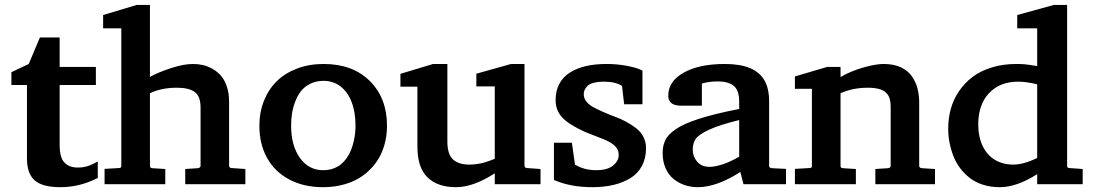

<svg xmlns="http://www.w3.org/2000/svg" viewBox="-20 -757 4495 789"><path d="M225.1 -158.7Q225.1 -137.2 229 -121.1Q232.9 -105 239.7 -95.2Q246.6 -85.4 256.6 -79.3Q266.6 -73.2 277.1 -70.8Q287.6 -68.4 300.8 -68.4Q334 -68.4 363.8 -84L381.8 -93.3V-25.4L375 -22.5Q305.2 12.2 227.5 12.2Q154.3 12.2 122.6 -15.9Q90.8 -43.9 90.8 -105.5V-407.7H26.9V-460.4L98.1 -494.1L144 -603H225.1V-481.9H374V-407.7H225.1Z M596.2 -440.9Q628.4 -459 681.2 -476.6Q733.9 -494.1 773.4 -494.1Q793.9 -494.1 813.5 -489.7Q833 -485.4 853 -474.1Q873 -462.9 887.9 -446Q902.8 -429.2 912.1 -401.6Q921.4 -374 921.4 -339.4V-75.7Q922.4 -68.4 929.7 -66.4H930.2H932.1L988.3 -62.5V0H741.2V-62.5L793.5 -65.9Q795.4 -66.4 795.9 -66.4Q799.3 -67.4 801.8 -69.6Q804.2 -71.8 804.2 -75.2V-315.4Q804.2 -361.3 780.3 -378.9Q756.3 -396.5 707 -396.5Q643.6 -396.5 596.2 -374V-75.2Q596.2 -70.3 598.9 -68.4Q601.6 -66.4 605 -65.9L659.2 -62.5V0H409.7V-63L468.8 -66.4Q475.1 -66.9 476.8 -68.8Q478.5 -70.8 478.5 -75.7V-640.6H403.8V-695.3L542 -736.8H596.2Z M1176.3 -241.2Q1176.3 -158.7 1212.4 -108.2Q1248.5 -57.6 1308.1 -57.6Q1330.1 -57.6 1348.9 -64.2Q1367.7 -70.8 1381.1 -81.8Q1394.5 -92.8 1405 -107.9Q1415.5 -123 1422.1 -139.4Q1428.7 -155.8 1433.1 -174.1Q1437.5 -192.4 1439.2 -208.7Q1440.9 -225.1 1440.9 -241.2Q1440.9 -296.9 1424.6 -338.6Q1408.2 -380.4 1378.4 -402.6Q1348.6 -424.8 1309.1 -424.8Q1278.8 -424.8 1254.6 -412.6Q1230.5 -400.4 1216.1 -381.6Q1201.7 -362.8 1192.4 -337.4Q1183.1 -312 1179.7 -288.6Q1176.3 -265.1 1176.3 -241.2ZM1045.9 -240.2Q1045.9 -295.4 1064.5 -342.3Q1083 -389.2 1116.7 -422.6Q1150.4 -456.1 1200.2 -475.1Q1250 -494.1 1310.1 -494.1Q1429.2 -494.1 1499.8 -424.1Q1570.3 -354 1570.3 -240.2Q1570.3 -196.3 1558.6 -157.5Q1546.9 -118.7 1524.2 -87.6Q1501.5 -56.6 1469.7 -34.2Q1438 -11.7 1396.5 0.2Q1355 12.2 1307.1 12.2Q1228 12.2 1168.5 -19.5Q1108.9 -51.3 1077.4 -108.2Q1045.9 -165 1045.9 -240.2Z M1818.4 -175.8Q1818.4 -123 1841.6 -101.8Q1864.7 -80.6 1909.2 -80.6Q1918.5 -80.6 1928.2 -81.5Q1938 -82.5 1948.2 -84.2Q1958.5 -85.9 1969 -88.9Q1979.5 -91.8 1990.5 -95.7Q2001.5 -99.6 2013.2 -104.5V-401.9H1937.5V-454.1L2080.1 -494.1H2135.3V-75.7Q2136.2 -68.4 2143.6 -66.4Q2145 -66.4 2146 -66.4L2201.2 -62.5V0H2013.2V-44.9Q1925.3 12.2 1853.5 12.2Q1778.8 12.2 1737.1 -27.8Q1695.3 -67.9 1695.3 -154.3V-400.9H1625.5V-453.6L1759.8 -494.1H1818.4Z M2472.7 -494.1Q2515.1 -494.1 2554.4 -486.8Q2593.8 -479.5 2613.3 -470.2L2620.1 -466.8V-328.6H2544.9L2536.1 -403.8Q2508.8 -421.4 2462.4 -421.4Q2437 -421.4 2419.2 -416.5Q2401.4 -411.6 2393.3 -403.1Q2385.3 -394.5 2382.1 -386.7Q2378.9 -378.9 2378.9 -369.6Q2378.9 -353 2389.9 -339.4Q2400.9 -325.7 2418.9 -316.2Q2437 -306.6 2460 -296.4Q2482.9 -286.1 2506.8 -277.6Q2530.8 -269 2553.7 -256.3Q2576.7 -243.7 2594.7 -229.7Q2612.8 -215.8 2623.8 -194.8Q2634.8 -173.8 2634.8 -148.4Q2634.8 -106.9 2618.2 -75.7Q2601.6 -44.4 2571.5 -25.6Q2541.5 -6.8 2502 2.7Q2462.4 12.2 2414.1 12.2Q2329.1 12.2 2264.2 -14.2L2256.3 -17.1V-170.4H2330.1L2342.8 -80.6Q2355.5 -72.8 2369.6 -67.6Q2383.8 -62.5 2398.7 -60.1Q2413.6 -57.6 2429.7 -57.6Q2476.1 -57.6 2499.3 -76.7Q2522.5 -95.7 2522.5 -119.6Q2522.5 -134.8 2515.6 -146.2Q2508.8 -157.7 2492.2 -168.7Q2475.6 -179.7 2446.3 -190.4L2384.3 -214.8Q2316.4 -245.6 2289.8 -274.9Q2263.2 -304.2 2263.2 -345.2Q2263.2 -383.3 2278.3 -412.1Q2293.5 -440.9 2321.8 -458.7Q2350.1 -476.6 2387.7 -485.4Q2425.3 -494.1 2472.7 -494.1Z M2826.7 -142.1Q2826.7 -113.8 2845 -92.5Q2863.3 -71.3 2896 -71.3Q2908.7 -71.3 2924.1 -74.7Q2939.5 -78.1 2952.4 -82.5Q2965.3 -86.9 2979.2 -93.3Q2993.2 -99.6 3001.5 -104Q3009.8 -108.4 3017.6 -113.3V-263.7Q2938 -244.1 2895 -224.4Q2852.1 -204.6 2839.4 -186.8Q2826.7 -168.9 2826.7 -142.1ZM2726.1 -363.8Q2726.1 -422.9 2789.6 -458.5Q2853 -494.1 2958.5 -494.1Q3021.5 -494.1 3061.8 -477.3Q3102.1 -460.4 3121.3 -426.8Q3140.6 -393.1 3140.6 -340.8V-75.7Q3140.6 -71.8 3142.8 -69.3Q3145 -66.9 3150.9 -65.9L3210 -63V0H3035.2L3022.5 -50.3Q2924.8 12.2 2847.7 12.2Q2819.3 12.2 2793.9 3.7Q2768.6 -4.9 2748 -21.5Q2727.5 -38.1 2715.3 -65.4Q2703.1 -92.8 2703.1 -127.4Q2703.1 -142.6 2705.3 -154.5Q2707.5 -166.5 2713.4 -179.4Q2719.2 -192.4 2729.7 -203.4Q2740.2 -214.4 2756.6 -225.8Q2772.9 -237.3 2796.6 -247.8Q2820.3 -258.3 2851.8 -268.6Q2883.3 -278.8 2924.8 -289.1Q2966.3 -299.3 3017.6 -309.1V-340.3Q3017.6 -359.9 3013.4 -374.3Q3009.3 -388.7 3001.7 -397.7Q2994.1 -406.7 2982.4 -412.4Q2970.7 -418 2957.8 -420.2Q2944.8 -422.4 2928.7 -422.4Q2911.1 -422.4 2895 -420.2Q2878.9 -418 2864.3 -413.6V-322.8H2775.4Q2754.4 -323.7 2743.7 -330.1Q2731.4 -337.4 2727.5 -351.6Q2726.1 -357.4 2726.1 -363.8Z M3640.1 -317.9Q3640.1 -327.1 3639.2 -335Q3638.2 -342.8 3636.2 -350.3Q3634.3 -357.9 3630.9 -363.8Q3627.4 -369.6 3622.3 -375Q3617.2 -380.4 3610.1 -384.3Q3603 -388.2 3593.8 -390.9Q3584.5 -393.6 3572.8 -395Q3561 -396.5 3546.9 -396.5Q3514.6 -396.5 3487.5 -390.9Q3460.4 -385.3 3434.1 -374V-75.2Q3434.1 -70.8 3435.8 -68.8Q3437.5 -66.9 3443.8 -65.9L3497.1 -62.5V0H3246.6V-63L3306.6 -66.4Q3310.1 -66.4 3312 -67.1Q3314 -67.9 3314.9 -69.1Q3315.9 -70.3 3316.2 -71.8Q3316.4 -73.2 3316.4 -75.2V-392.1H3246.6V-442.9L3378.9 -481.9H3434.1V-440.4L3458.5 -453.6Q3499.5 -472.7 3541.7 -483.4Q3584 -494.1 3611.3 -494.1Q3632.3 -494.1 3650.6 -490.5Q3668.9 -486.8 3682.9 -480Q3696.8 -473.1 3708 -464.1Q3719.2 -455.1 3727.3 -443.4Q3735.4 -431.6 3741.2 -419.2Q3747.1 -406.7 3750.5 -392.6Q3753.9 -378.4 3755.6 -364.7Q3757.3 -351.1 3757.3 -336.4V-75.7Q3757.3 -67.4 3767.6 -65.9L3822.3 -62.5V0H3577.1V-62.5L3629.9 -65.9Q3632.8 -66.4 3634.8 -67.4Q3636.7 -68.4 3637.7 -69.3Q3638.7 -70.3 3639.4 -71.8Q3640.1 -73.2 3640.1 -74Q3640.1 -74.7 3640.1 -75.2Z M4000 -245.6Q4000 -194.8 4018.1 -157.2Q4036.1 -119.6 4068.6 -100.1Q4101.1 -80.6 4144 -80.6Q4165 -80.6 4189.7 -87.4Q4214.4 -94.2 4242.2 -107.9V-410.6Q4198.2 -421.4 4163.6 -421.4Q4088.9 -421.4 4044.4 -374.3Q4000 -327.1 4000 -245.6ZM3876.5 -228.5Q3876.5 -271 3887.2 -309.6Q3897.9 -348.1 3920.9 -382.1Q3943.8 -416 3976.3 -440.7Q4008.8 -465.3 4054.9 -479.7Q4101.1 -494.1 4156.2 -494.1Q4164.1 -494.1 4172.6 -493.9Q4181.2 -493.7 4189.7 -492.9Q4198.2 -492.2 4206.8 -491Q4215.3 -489.7 4224.4 -488.3Q4233.4 -486.8 4242.2 -485.4V-640.6H4160.2V-695.3L4311 -736.8H4365.2V-75.7Q4365.2 -71.3 4366.9 -69.1Q4368.7 -66.9 4375 -66.4L4429.2 -62.5V0H4242.2V-41.5Q4158.7 12.2 4087.9 12.2Q4051.3 12.2 4019.8 2.2Q3988.3 -7.8 3965.6 -25.4Q3942.9 -43 3925.5 -65.9Q3908.2 -88.9 3897.7 -116.2Q3887.2 -143.6 3881.8 -171.6Q3876.5 -199.7 3876.5 -228.5Z"/></svg>

Font: TAML ThiruValluvar
Style: Bold
Weight: 400
Version: Version 0.271; dev 7ad24fM